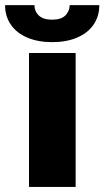

<svg xmlns="http://www.w3.org/2000/svg" viewBox="-65 -740 413 760"><path d="M49.8 -530.3H234.4V0H49.8ZM141.6 -573.2Q85 -573.2 42.7 -591.3Q0.5 -609.4 -22.2 -642.6Q-44.9 -675.8 -44.9 -719.7H71.3Q71.3 -695.3 88.6 -678.7Q106 -662.1 141.6 -662.1Q176.8 -662.1 193.4 -678.5Q210 -694.8 210.9 -719.7H328.1Q328.1 -675.8 305.4 -642.6Q282.7 -609.4 240.5 -591.3Q198.2 -573.2 141.6 -573.2Z"/></svg>

Font: Pretendard GOV Black
Style: Regular
Weight: 900
Designer: Base glyphs from Inter by Rasmus Andersson; Hangeul glyphs from Noto Sans CJK(Source Han Sans) by Jang Soo-young and Kan
Foundry: Kil Hyung-jin
Version: Version 1.309